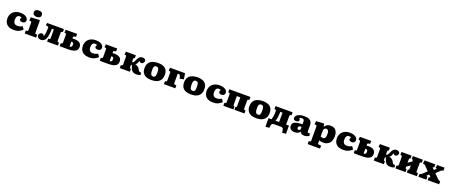

<svg xmlns="http://www.w3.org/2000/svg" viewBox="223 -3185 13547 5789"><g transform="rotate(20 6996.5 -290.5)"><path d="M332 14Q238 14 172.5 -19Q107 -52 73.5 -111.5Q40 -171 40 -250Q40 -336 77.5 -402Q115 -468 186.5 -505.5Q258 -543 361 -543Q440 -543 494 -521Q548 -499 576 -465Q604 -431 604 -394Q604 -369 594 -346Q584 -323 561.5 -308.5Q539 -294 501 -294Q458 -294 433 -311Q408 -328 408 -359Q408 -368 414 -383Q420 -398 433 -422Q417 -429 401 -432Q385 -435 365 -435Q335 -435 312.5 -420Q290 -405 277.5 -373.5Q265 -342 265 -292Q265 -215 298 -178Q331 -141 398 -141Q436 -141 473 -150Q510 -159 556 -186L616 -99Q572 -53 505 -19.5Q438 14 332 14Z M687 0V-96L729 -98Q747 -99 752.5 -109.5Q758 -120 758 -147V-350Q758 -378 753.5 -394.5Q749 -411 720 -412L683 -414L691 -521L964 -536L983 -524V-146Q983 -120 987.5 -109.5Q992 -99 1011 -98L1053 -96V0ZM854 -592Q793 -592 759 -619Q725 -646 725 -696Q725 -744 758 -770.5Q791 -797 854 -797Q919 -797 951 -771Q983 -745 983 -695Q983 -646 948 -619Q913 -592 854 -592Z M1204 13Q1154 13 1118.5 -13.5Q1083 -40 1083 -86Q1083 -110 1096 -131.5Q1109 -153 1131.5 -166.5Q1154 -180 1181 -180Q1211 -180 1228.5 -160Q1246 -140 1253 -123Q1257 -130 1263 -149Q1269 -168 1274 -190Q1277 -204 1280.5 -228.5Q1284 -253 1286.5 -283.5Q1289 -314 1290.5 -347Q1292 -380 1292 -410Q1292 -422 1286 -428Q1280 -434 1265 -438L1203 -454L1212 -529H1753V-434L1726 -430Q1707 -427 1701.5 -418Q1696 -409 1696 -389V-140Q1696 -120 1701.5 -111Q1707 -102 1726 -99L1753 -95V0H1405V-93L1446 -99Q1462 -101 1466.5 -110.5Q1471 -120 1471 -141V-415H1408Q1408 -385 1406.5 -353Q1405 -321 1402.5 -290Q1400 -259 1396.5 -231Q1393 -203 1389 -182Q1380 -136 1364.5 -100Q1349 -64 1326.5 -38.5Q1304 -13 1273.5 0Q1243 13 1204 13Z M1808 0V-95L1840 -101Q1856 -104 1861 -113.5Q1866 -123 1866 -149V-380Q1866 -406 1860 -416Q1854 -426 1840 -428L1803 -434L1812 -529H2176V-434L2125 -427Q2106 -425 2098.5 -415Q2091 -405 2091 -384V-350Q2105 -352 2120 -352.5Q2135 -353 2155 -353Q2228 -353 2278.5 -334Q2329 -315 2355.5 -278Q2382 -241 2382 -186Q2382 -118 2348 -77Q2314 -36 2250 -18Q2186 0 2096 0ZM2112 -95Q2138 -95 2153 -114.5Q2168 -134 2168 -177Q2168 -218 2152 -233Q2136 -248 2110 -248Q2106 -248 2101 -247.5Q2096 -247 2091 -246V-96Q2095 -95 2100 -95Q2105 -95 2112 -95Z M2753 14Q2659 14 2593.5 -19Q2528 -52 2494.5 -111.5Q2461 -171 2461 -250Q2461 -336 2498.5 -402Q2536 -468 2607.5 -505.5Q2679 -543 2782 -543Q2861 -543 2915 -521Q2969 -499 2997 -465Q3025 -431 3025 -394Q3025 -369 3015 -346Q3005 -323 2982.5 -308.5Q2960 -294 2922 -294Q2879 -294 2854 -311Q2829 -328 2829 -359Q2829 -368 2835 -383Q2841 -398 2854 -422Q2838 -429 2822 -432Q2806 -435 2786 -435Q2756 -435 2733.5 -420Q2711 -405 2698.5 -373.5Q2686 -342 2686 -292Q2686 -215 2719 -178Q2752 -141 2819 -141Q2857 -141 2894 -150Q2931 -159 2977 -186L3037 -99Q2993 -53 2926 -19.5Q2859 14 2753 14Z M3094 0V-95L3126 -101Q3142 -104 3147 -113.5Q3152 -123 3152 -149V-380Q3152 -406 3146 -416Q3140 -426 3126 -428L3089 -434L3098 -529H3462V-434L3411 -427Q3392 -425 3384.5 -415Q3377 -405 3377 -384V-350Q3391 -352 3406 -352.5Q3421 -353 3441 -353Q3514 -353 3564.5 -334Q3615 -315 3641.5 -278Q3668 -241 3668 -186Q3668 -118 3634 -77Q3600 -36 3536 -18Q3472 0 3382 0ZM3398 -95Q3424 -95 3439 -114.5Q3454 -134 3454 -177Q3454 -218 3438 -233Q3422 -248 3396 -248Q3392 -248 3387 -247.5Q3382 -247 3377 -246V-96Q3381 -95 3386 -95Q3391 -95 3398 -95Z M4268 8Q4226 8 4195 -2Q4164 -12 4142 -29.5Q4120 -47 4105 -71Q4090 -95 4080 -121Q4070 -147 4063.5 -167.5Q4057 -188 4052 -197Q4046 -208 4038.5 -212Q4031 -216 4020 -216V-141Q4020 -120 4024 -110Q4028 -100 4044 -97L4061 -94V0H3737V-95L3769 -101Q3785 -104 3790 -113.5Q3795 -123 3795 -149V-380Q3795 -406 3789 -416Q3783 -426 3769 -428L3732 -434L3741 -529H4061V-435L4044 -432Q4028 -429 4024 -419Q4020 -409 4020 -388V-299Q4033 -299 4043.5 -301Q4054 -303 4066 -310Q4073 -315 4080.5 -327Q4088 -339 4098 -360Q4108 -381 4122 -412Q4143 -458 4166 -485Q4189 -512 4217 -523.5Q4245 -535 4278 -535Q4322 -535 4351.5 -516Q4381 -497 4381 -462Q4381 -437 4368.5 -414.5Q4356 -392 4336.5 -378Q4317 -364 4297 -364Q4272 -364 4254 -376Q4236 -388 4223 -412Q4219 -397 4212.5 -379Q4206 -361 4199.5 -345.5Q4193 -330 4187 -320Q4180 -308 4168 -294Q4156 -280 4137 -271V-270Q4169 -263 4195 -250.5Q4221 -238 4241.5 -219Q4262 -200 4278 -171Q4304 -125 4318.5 -109Q4333 -93 4349 -93Q4357 -93 4363.5 -95Q4370 -97 4377 -99L4403 -28Q4382 -11 4345.5 -1.5Q4309 8 4268 8Z M4751 14Q4651 14 4581 -16Q4511 -46 4474.5 -106Q4438 -166 4438 -256Q4438 -359 4481 -421.5Q4524 -484 4600 -513Q4676 -542 4775 -542Q4866 -542 4935.5 -515.5Q5005 -489 5044.5 -430Q5084 -371 5084 -273Q5084 -178 5045.5 -114Q5007 -50 4932.5 -18Q4858 14 4751 14ZM4766 -105Q4799 -105 4817 -121Q4835 -137 4842 -170.5Q4849 -204 4849 -256Q4849 -309 4843 -342Q4837 -375 4825 -393Q4813 -411 4796.5 -418Q4780 -425 4759 -425Q4734 -425 4714.5 -414.5Q4695 -404 4684 -375Q4673 -346 4673 -290Q4673 -223 4681.5 -182.5Q4690 -142 4710.5 -123.5Q4731 -105 4766 -105Z M5154 0V-95L5186 -101Q5202 -104 5207 -113.5Q5212 -123 5212 -149V-379Q5212 -405 5206 -415Q5200 -425 5186 -427L5149 -433L5158 -528H5639L5671 -342L5545 -316L5523 -388Q5517 -408 5511 -418.5Q5505 -429 5497 -433Q5489 -437 5476 -437H5437V-144Q5437 -123 5441 -112.5Q5445 -102 5461 -100L5519 -94V0Z M6019 14Q5919 14 5849 -16Q5779 -46 5742.5 -106Q5706 -166 5706 -256Q5706 -359 5749 -421.5Q5792 -484 5868 -513Q5944 -542 6043 -542Q6134 -542 6203.5 -515.5Q6273 -489 6312.5 -430Q6352 -371 6352 -273Q6352 -178 6313.5 -114Q6275 -50 6200.5 -18Q6126 14 6019 14ZM6034 -105Q6067 -105 6085 -121Q6103 -137 6110 -170.5Q6117 -204 6117 -256Q6117 -309 6111 -342Q6105 -375 6093 -393Q6081 -411 6064.5 -418Q6048 -425 6027 -425Q6002 -425 5982.5 -414.5Q5963 -404 5952 -375Q5941 -346 5941 -290Q5941 -223 5949.5 -182.5Q5958 -142 5978.5 -123.5Q5999 -105 6034 -105Z M6724 14Q6630 14 6564.5 -19Q6499 -52 6465.5 -111.5Q6432 -171 6432 -250Q6432 -336 6469.5 -402Q6507 -468 6578.5 -505.5Q6650 -543 6753 -543Q6832 -543 6886 -521Q6940 -499 6968 -465Q6996 -431 6996 -394Q6996 -369 6986 -346Q6976 -323 6953.5 -308.5Q6931 -294 6893 -294Q6850 -294 6825 -311Q6800 -328 6800 -359Q6800 -368 6806 -383Q6812 -398 6825 -422Q6809 -429 6793 -432Q6777 -435 6757 -435Q6727 -435 6704.5 -420Q6682 -405 6669.5 -373.5Q6657 -342 6657 -292Q6657 -215 6690 -178Q6723 -141 6790 -141Q6828 -141 6865 -150Q6902 -159 6948 -186L7008 -99Q6964 -53 6897 -19.5Q6830 14 6724 14Z M7060 0V-95L7092 -101Q7108 -104 7113 -113.5Q7118 -123 7118 -149V-380Q7118 -406 7113 -415.5Q7108 -425 7092 -428L7060 -434V-529H7737V-434L7710 -430Q7691 -427 7685.5 -418Q7680 -409 7680 -389V-140Q7680 -120 7685.5 -111Q7691 -102 7710 -99L7737 -95V0H7414V-94L7430 -97Q7446 -100 7450.5 -109Q7455 -118 7455 -139V-414H7343V-141Q7343 -120 7347 -110Q7351 -100 7367 -97L7384 -94V0Z M8115 14Q8015 14 7945 -16Q7875 -46 7838.5 -106Q7802 -166 7802 -256Q7802 -359 7845 -421.5Q7888 -484 7964 -513Q8040 -542 8139 -542Q8230 -542 8299.5 -515.5Q8369 -489 8408.5 -430Q8448 -371 8448 -273Q8448 -178 8409.5 -114Q8371 -50 8296.5 -18Q8222 14 8115 14ZM8130 -105Q8163 -105 8181 -121Q8199 -137 8206 -170.5Q8213 -204 8213 -256Q8213 -309 8207 -342Q8201 -375 8189 -393Q8177 -411 8160.5 -418Q8144 -425 8123 -425Q8098 -425 8078.5 -414.5Q8059 -404 8048 -375Q8037 -346 8037 -290Q8037 -223 8045.5 -182.5Q8054 -142 8074.5 -123.5Q8095 -105 8130 -105Z M9004 159 8992 77Q8988 50 8978.5 33Q8969 16 8950.5 8Q8932 0 8901 0H8691Q8660 0 8641.5 8Q8623 16 8613.5 33Q8604 50 8600 77L8588 152L8468 159V-114H8563Q8575 -147 8583.5 -190Q8592 -233 8596.5 -283Q8601 -333 8601 -388Q8601 -409 8595 -417Q8589 -425 8575 -428L8543 -434V-529H9090V-434L9063 -430Q9044 -427 9038.5 -418Q9033 -409 9033 -389V-114H9124V146ZM8690 -114H8808V-414H8736Q8736 -385 8734.5 -354.5Q8733 -324 8730 -294Q8727 -264 8723 -236Q8719 -208 8713 -183Q8710 -170 8706.5 -158Q8703 -146 8699 -135Q8695 -124 8690 -114Z M9353 14Q9268 14 9221.5 -24Q9175 -62 9175 -126Q9175 -190 9209.5 -225Q9244 -260 9315 -275Q9386 -290 9494 -293V-358Q9494 -384 9490.5 -406.5Q9487 -429 9471.5 -443Q9456 -457 9420 -457Q9397 -457 9377 -452.5Q9357 -448 9342 -440Q9352 -424 9358 -412Q9364 -400 9366.5 -391Q9369 -382 9369 -375Q9369 -350 9345 -333Q9321 -316 9271 -316Q9228 -316 9207.5 -335.5Q9187 -355 9187 -385Q9187 -430 9220 -465.5Q9253 -501 9314 -521Q9375 -541 9459 -541Q9560 -541 9616.5 -515Q9673 -489 9695.5 -443Q9718 -397 9718 -337V-153Q9718 -134 9724.5 -120.5Q9731 -107 9754 -107Q9765 -107 9774 -109Q9783 -111 9793 -114L9810 -35Q9787 -18 9746 -2Q9705 14 9655 14Q9599 14 9564.5 -9.5Q9530 -33 9520 -65Q9509 -48 9487.5 -29.5Q9466 -11 9433 1.5Q9400 14 9353 14ZM9438 -94Q9456 -94 9468.5 -99.5Q9481 -105 9487.5 -116.5Q9494 -128 9494 -145V-210Q9459 -210 9436.5 -203.5Q9414 -197 9403 -183.5Q9392 -170 9392 -148Q9392 -126 9402.5 -110Q9413 -94 9438 -94Z M9844 216V120L9880 117Q9897 115 9903.5 105Q9910 95 9910 67V-354Q9910 -384 9904 -398Q9898 -412 9873 -413L9835 -415L9845 -521L10086 -536L10106 -524L10115 -442H10119Q10138 -468 10162.5 -491Q10187 -514 10222 -528.5Q10257 -543 10306 -543Q10379 -543 10430 -514.5Q10481 -486 10508 -428.5Q10535 -371 10535 -285Q10535 -196 10506 -128.5Q10477 -61 10416.5 -23.5Q10356 14 10260 14Q10226 14 10193 8Q10160 2 10134 -12V69Q10134 94 10140.5 103.5Q10147 113 10171 115L10241 120V216ZM10213 -113Q10245 -113 10264 -128Q10283 -143 10292 -178Q10301 -213 10301 -274Q10301 -322 10291.5 -352Q10282 -382 10263 -396.5Q10244 -411 10216 -411Q10188 -411 10170 -397.5Q10152 -384 10143 -361Q10134 -338 10134 -308V-133Q10147 -126 10169.5 -119.5Q10192 -113 10213 -113Z M10903 14Q10809 14 10743.5 -19Q10678 -52 10644.5 -111.5Q10611 -171 10611 -250Q10611 -336 10648.5 -402Q10686 -468 10757.5 -505.5Q10829 -543 10932 -543Q11011 -543 11065 -521Q11119 -499 11147 -465Q11175 -431 11175 -394Q11175 -369 11165 -346Q11155 -323 11132.5 -308.5Q11110 -294 11072 -294Q11029 -294 11004 -311Q10979 -328 10979 -359Q10979 -368 10985 -383Q10991 -398 11004 -422Q10988 -429 10972 -432Q10956 -435 10936 -435Q10906 -435 10883.5 -420Q10861 -405 10848.5 -373.5Q10836 -342 10836 -292Q10836 -215 10869 -178Q10902 -141 10969 -141Q11007 -141 11044 -150Q11081 -159 11127 -186L11187 -99Q11143 -53 11076 -19.5Q11009 14 10903 14Z M11244 0V-95L11276 -101Q11292 -104 11297 -113.5Q11302 -123 11302 -149V-380Q11302 -406 11296 -416Q11290 -426 11276 -428L11239 -434L11248 -529H11612V-434L11561 -427Q11542 -425 11534.5 -415Q11527 -405 11527 -384V-350Q11541 -352 11556 -352.5Q11571 -353 11591 -353Q11664 -353 11714.5 -334Q11765 -315 11791.5 -278Q11818 -241 11818 -186Q11818 -118 11784 -77Q11750 -36 11686 -18Q11622 0 11532 0ZM11548 -95Q11574 -95 11589 -114.5Q11604 -134 11604 -177Q11604 -218 11588 -233Q11572 -248 11546 -248Q11542 -248 11537 -247.5Q11532 -247 11527 -246V-96Q11531 -95 11536 -95Q11541 -95 11548 -95Z M12418 8Q12376 8 12345 -2Q12314 -12 12292 -29.5Q12270 -47 12255 -71Q12240 -95 12230 -121Q12220 -147 12213.5 -167.5Q12207 -188 12202 -197Q12196 -208 12188.5 -212Q12181 -216 12170 -216V-141Q12170 -120 12174 -110Q12178 -100 12194 -97L12211 -94V0H11887V-95L11919 -101Q11935 -104 11940 -113.5Q11945 -123 11945 -149V-380Q11945 -406 11939 -416Q11933 -426 11919 -428L11882 -434L11891 -529H12211V-435L12194 -432Q12178 -429 12174 -419Q12170 -409 12170 -388V-299Q12183 -299 12193.5 -301Q12204 -303 12216 -310Q12223 -315 12230.5 -327Q12238 -339 12248 -360Q12258 -381 12272 -412Q12293 -458 12316 -485Q12339 -512 12367 -523.5Q12395 -535 12428 -535Q12472 -535 12501.5 -516Q12531 -497 12531 -462Q12531 -437 12518.5 -414.5Q12506 -392 12486.5 -378Q12467 -364 12447 -364Q12422 -364 12404 -376Q12386 -388 12373 -412Q12369 -397 12362.5 -379Q12356 -361 12349.5 -345.5Q12343 -330 12337 -320Q12330 -308 12318 -294Q12306 -280 12287 -271V-270Q12319 -263 12345 -250.5Q12371 -238 12391.5 -219Q12412 -200 12428 -171Q12454 -125 12468.5 -109Q12483 -93 12499 -93Q12507 -93 12513.5 -95Q12520 -97 12527 -99L12553 -28Q12532 -11 12495.5 -1.5Q12459 8 12418 8Z M12583 0V-95L12615 -101Q12631 -104 12636 -113.5Q12641 -123 12641 -149V-380Q12641 -406 12636 -415.5Q12631 -425 12615 -428L12583 -434V-529H12907V-435L12890 -432Q12874 -429 12870 -419Q12866 -409 12866 -388V-288L12988 -369V-390Q12988 -411 12983.5 -420Q12979 -429 12963 -432L12947 -435V-529H13270V-434L13243 -430Q13224 -427 13218.5 -418Q13213 -409 13213 -389V-140Q13213 -120 13218.5 -111Q13224 -102 13243 -99L13270 -95V0H12947V-94L12963 -97Q12979 -100 12983.5 -109Q12988 -118 12988 -139V-242L12866 -161V-141Q12866 -120 12870 -110Q12874 -100 12890 -97L12907 -94V0Z M13320 0V-95L13347 -99Q13357 -101 13363.5 -103.5Q13370 -106 13377.5 -111.5Q13385 -117 13397 -128L13527 -251L13419 -362Q13397 -385 13381 -399.5Q13365 -414 13345 -417L13309 -423L13324 -527H13671V-428L13643 -424Q13631 -423 13630 -413Q13629 -403 13642 -392L13687 -353L13738 -396Q13751 -407 13752 -415.5Q13753 -424 13738 -425L13713 -428L13728 -527H13966V-428L13936 -424Q13923 -422 13914.5 -418Q13906 -414 13898.5 -407.5Q13891 -401 13880 -391L13761 -277L13896 -141Q13908 -130 13919 -121Q13930 -112 13942 -106.5Q13954 -101 13968 -98L13984 -95V0H13616V-95L13640 -99Q13657 -102 13660 -111Q13663 -120 13647 -134L13600 -176L13558 -137Q13547 -127 13542.5 -119Q13538 -111 13541 -106Q13544 -101 13554 -99L13574 -95V0Z"/></g></svg>

Font: Literata Variable Black
Style: Regular
Weight: 900
Designer: Latin by Veronika Burian and Jose Scaglione. Greek by Irene Vlachou. Cyrillic by Vera Evstafieva.
Foundry: TypeTogether
Version: Version 3.021